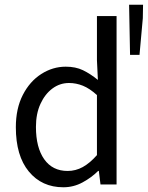

<svg xmlns="http://www.w3.org/2000/svg" viewBox="-20 -780 625 812"><path d="M248 12Q157 12 102 -54.5Q47 -121 47 -242Q47 -321 76.5 -378.5Q106 -436 154.5 -467Q203 -498 258 -498Q300 -498 331 -483Q362 -468 394 -442L390 -525V-712H473V0H405L398 -57H395Q367 -29 329 -8.5Q291 12 248 12ZM266 -57Q300 -57 330 -73.5Q360 -90 390 -124V-378Q359 -406 330.5 -417.5Q302 -429 272 -429Q233 -429 201.5 -405.5Q170 -382 151 -340.5Q132 -299 132 -243Q132 -156 167 -106.5Q202 -57 266 -57ZM530 -548 526 -760H585L584 -703L570 -548Z"/></svg>

Font: Mada
Style: Regular
Weight: 400
Designer: Khaled Hosny
Version: Version 1.5